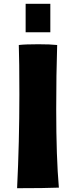

<svg xmlns="http://www.w3.org/2000/svg" viewBox="-20 -990 400 1011"><path d="M82 -493Q82 -672 79 -753Q111 -757 182 -757Q246 -757 281 -753Q276 -598 276 -415Q276 -161 290 -2Q218 1 70 1Q82 -242 82 -493ZM115 -970H245V-820H115Z"/></svg>

Font: Otomanopee One
Style: Regular
Weight: 400
Designer: Das Ende der Wildnis
Foundry: Gutenberg Labo
Version: Version 3.005